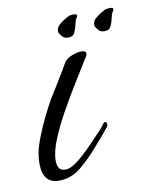

<svg xmlns="http://www.w3.org/2000/svg" viewBox="-65 -557 467 605"><g transform="rotate(-10 169.0 -254.0)"><path d="M76 0Q24 0 24 -64Q24 -79 27 -97Q31 -118 42.5 -147.5Q54 -177 68.5 -206.5Q83 -236 95 -257Q105 -273 118.5 -295Q132 -317 143.5 -336Q155 -355 158 -361Q165 -374 183 -381.5Q201 -389 214 -389Q230 -389 230 -380Q230 -374 226 -369Q207 -338 181.5 -297Q156 -256 132 -213Q108 -170 92 -131Q76 -92 76 -64Q76 -49 81.5 -40Q87 -31 102 -31Q118 -31 138.5 -46.5Q159 -62 178.5 -81.5Q198 -101 208 -112L228 -133Q233 -138 237 -143.5Q241 -149 245 -154Q248 -157 250 -157Q256 -157 256 -148Q256 -143 252 -139Q241 -125 230 -112Q219 -99 207 -86Q182 -56 149 -28Q116 0 76 0ZM299 -439Q288 -439 282 -444.5Q276 -450 272 -457Q270 -460 270 -466Q270 -471 273 -476.5Q276 -482 279 -484Q294 -497 309 -504Q313 -508 329 -508Q341 -508 337 -499Q331 -491 328 -476.5Q325 -462 319.5 -450.5Q314 -439 299 -439ZM183 -439Q172 -439 166 -444.5Q160 -450 156 -457Q154 -460 154 -466Q154 -471 157 -476.5Q160 -482 163 -484Q178 -497 193 -504Q197 -508 213 -508Q225 -508 221 -499Q215 -491 212 -476.5Q209 -462 203.5 -450.5Q198 -439 183 -439Z"/></g></svg>

Font: Birthstone Bounce
Style: Regular
Weight: 400
Designer: Robert E. Leuschke
Foundry: Rob Leuschke
Version: Version 1.010; ttfautohint (v1.8.3)